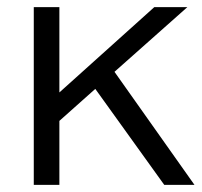

<svg xmlns="http://www.w3.org/2000/svg" viewBox="-20 -520 567 540"><path d="M75 0H147V-180L248 -270L442 0H527L302 -318L507 -500H414L147 -260V-500H75Z"/></svg>

Font: Absans
Style: Regular
Weight: 400
Designer: Valerio Monopoli
Version: Version 1.200;Glyphs 3.2 (3217)